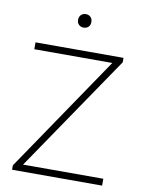

<svg xmlns="http://www.w3.org/2000/svg" viewBox="-86 -822 656 882"><g transform="rotate(10 242.5 -381.5)"><path d="M32.5 0V-20.5L408 -573.5L414 -563H37V-595H447.5V-574.5L71 -21.5L65 -32H452.5V0ZM242.5 -700Q229 -700 220.2 -708.5Q211.5 -717 211.5 -731Q211.5 -745.5 220.2 -754.2Q229 -763 242.5 -763Q256 -763 264.8 -754.2Q273.5 -745.5 273.5 -731Q273.5 -717 264.8 -708.5Q256 -700 242.5 -700Z"/></g></svg>

Font: Encode Sans SC Thin
Style: Regular
Weight: 250
Designer: Multiple Designers
Foundry: Impallari Type
Version: Version 3.002